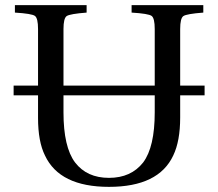

<svg xmlns="http://www.w3.org/2000/svg" viewBox="-20 -712 849 747"><path d="M227 -275Q227 -140 272 -80Q318 -20 404 -20Q490 -20 537 -80Q582 -140 582 -275V-341H227ZM33 -341V-379H128V-599Q128 -641 116 -650Q104 -659 38 -663V-692H317V-663Q252 -658 239.5 -649.5Q227 -641 227 -599V-379H582V-599Q582 -641 570 -650Q558 -659 492 -663V-692H771V-663Q706 -658 693.5 -649.5Q681 -641 681 -599V-379H776V-341H681V-255Q681 -163 654 -107Q597 15 404 15Q212 15 155 -107Q128 -161 128 -253V-341Z"/></svg>

Font: Heuristica
Style: Regular
Weight: 400
Version: Version 1.0.1 ; ttfautohint (v1.4.1)